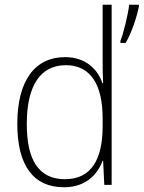

<svg xmlns="http://www.w3.org/2000/svg" viewBox="-20 -780 606 810"><path d="M250 10C341 10 391 -43 413 -102H415L420 0H451V-760H413V-530C413 -498 413 -464 415 -429H412C392 -489 340 -539 255 -539C127 -539 53 -440 53 -257C53 -83 120 10 250 10ZM566 -752V-760H525C521 -722 500 -635 488 -608V-599H510C535 -640 557 -708 566 -752ZM254 -24C143 -24 93 -105 93 -257C93 -420 151 -505 258 -505C362 -505 413 -423 413 -281V-248C413 -107 365 -24 254 -24Z"/></svg>

Font: Noto Sans Thai SemCond ExtLt
Style: Regular
Weight: 200
Width: 4
Designer: Monotype Design Team
Foundry: Monotype Imaging Inc.
Version: Version 2.002